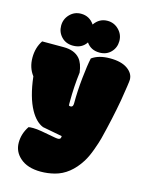

<svg xmlns="http://www.w3.org/2000/svg" viewBox="-148 -823 829 1080"><g transform="rotate(15 267.0 -282.5)"><path d="M187.5 -740.7Q236.8 -740.7 265.1 -698.7Q293.9 -740.7 341.8 -740.7Q379.9 -740.7 407.2 -713.4Q434.6 -686 434.6 -647.7Q434.6 -609.4 409.2 -582.8Q383.8 -556.2 342.8 -556.2Q292.5 -556.2 266.1 -594.7Q240.2 -555.2 188.5 -555.2Q147.5 -555.2 121.6 -582Q95.7 -608.9 95.7 -647.2Q95.7 -685.5 122.3 -713.1Q148.9 -740.7 187.5 -740.7ZM253.9 -246.6V-235.4Q253.9 -227.5 254.4 -224.1Q259.3 -221.7 265.1 -221.7Q279.3 -221.7 279.3 -243.2Q279.3 -314.9 287.4 -392.3Q295.4 -469.7 304.7 -511.7Q344.2 -540.5 410.2 -540.5Q476.1 -540.5 512 -514.9Q547.9 -489.3 547.9 -453.1Q547.9 -438 529.8 -328.1Q509.8 -216.3 478.5 -92.8Q472.2 -67.9 455.8 -22.9Q439.5 22 420.9 51.8Q362.8 144 277.3 166Q237.3 176.3 196.8 176.3Q118.2 176.3 75.2 137.2Q35.6 102.1 35.6 50Q35.6 -2 66.4 -47.9Q73.7 -49.8 93.3 -49.8Q112.8 -49.8 142.1 -44.9Q223.1 -29.8 224.6 -29.8Q228 -29.3 232.2 -28.6Q236.3 -27.8 243.2 -27.8Q250 -27.8 254.9 -31.7Q259.8 -35.6 259.8 -47.4L144.5 -69.3Q102.1 -86.9 70.8 -143.1Q32.2 -212.4 18.6 -331.1Q-13.7 -373 -13.7 -431.6Q-13.7 -490.2 15.6 -533.7H141.1Q204.1 -533.7 235.4 -497.6Q258.3 -470.7 264.6 -418.9Q253.9 -334 253.9 -246.6Z"/></g></svg>

Font: Modak
Style: Regular
Weight: 400
Version: Version 1.036;PS Version 1.000;hotconv 1.0.79;makeotf.lib2.5